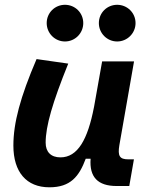

<svg xmlns="http://www.w3.org/2000/svg" viewBox="-20 -775 626 805"><path d="M187 10.3C275.4 10.3 311.5 -34.7 339.4 -109.4H359.9C354 -32.7 390.1 4.9 468.8 4.9H522L541.5 -106.9H518.1C481.9 -106.9 472.7 -120.6 480.5 -166.5L542 -517.6H408.2L374 -325.2V-325.7C347.7 -189.5 305.7 -115.2 233.4 -115.2C193.8 -115.2 171.4 -137.7 171.4 -176.8C171.4 -246.1 200.2 -345.2 266.1 -508.3L133.3 -527.3C64.9 -367.7 36.1 -259.3 36.1 -164.6C36.1 -53.7 90.8 10.3 187 10.3ZM471.2 -601.1C513.7 -601.1 548.3 -635.7 548.3 -678.2C548.3 -721.2 513.7 -754.9 471.2 -754.9C428.7 -754.9 394.5 -721.2 394.5 -678.2C394.5 -635.7 428.7 -601.1 471.2 -601.1ZM252.4 -601.1C294.9 -601.1 329.1 -635.7 329.1 -678.2C329.1 -721.2 294.9 -754.9 252.4 -754.9C210 -754.9 175.8 -721.2 175.8 -678.2C175.8 -635.7 210 -601.1 252.4 -601.1Z"/></svg>

Font: Cascadia Code NF
Style: Bold Italic
Weight: 700
Italic angle: -10°
Monospace: yes
Designer: Aaron Bell
Foundry: Saja Typeworks
Version: Version 2404.023